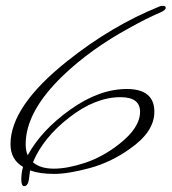

<svg xmlns="http://www.w3.org/2000/svg" viewBox="-20 -534 591 658"><path d="M531 -492Q480 -470 423 -438Q291 -366 196 -275Q68 -152 68 -40Q68 -17 75 -2Q122 -88 221 -158.5Q320 -229 414.5 -229Q509 -229 509 -151Q509 -82 425 -24Q361 22 287.5 42Q214 62 165 62Q116 62 83 50L79 82Q75 104 63 104Q53 104 53 81Q53 58 59 38Q16 13 16 -40Q16 -170 211 -325Q363 -446 527 -512Q531 -514 539.5 -514Q548 -514 548 -507Q548 -500 531 -492ZM460 -151Q460 -201 393 -201Q307 -201 217.5 -131.5Q128 -62 93 22Q118 44 164.5 44Q211 44 271.5 24Q332 4 388 -40Q460 -96 460 -151Z"/></svg>

Font: Ruthie
Style: Regular
Weight: 400
Designer: Robert E. Leuschke
Foundry: Robert E. Leuschke
Version: Version 1.003